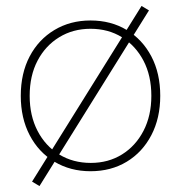

<svg xmlns="http://www.w3.org/2000/svg" viewBox="-20 -569 610 647"><path d="M113 58 88 43 457 -549 482 -534ZM285 8Q217 8 163.5 -24Q110 -56 80 -113.5Q50 -171 50 -246Q50 -322 80 -379Q110 -436 163.5 -468Q217 -500 285 -500Q354 -500 407 -468Q460 -436 490 -379Q520 -322 520 -246Q520 -171 490 -113.5Q460 -56 407 -24Q354 8 285 8ZM286 -20Q345 -20 391 -48.5Q437 -77 463.5 -128Q490 -179 490 -246Q490 -314 463.5 -364.5Q437 -415 391 -443.5Q345 -472 285 -472Q226 -472 179.5 -443.5Q133 -415 106.5 -364.5Q80 -314 80 -246Q80 -179 106.5 -128Q133 -77 179.5 -48.5Q226 -20 286 -20Z"/></svg>

Font: Fustat ExtraLight
Style: Regular
Weight: 250
Designer: Mohamed Gaber, Khaled Hosny, Laura Garcia Mut
Foundry: Kief Type Foundry, Alif Type Foundry, Hard Type Foundry
Version: Version 1.007